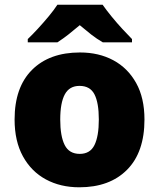

<svg xmlns="http://www.w3.org/2000/svg" viewBox="-20 -786 677 816"><path d="M594 -278Q594 -139 520 -64.5Q446 10 317 10Q237 10 175 -23.5Q113 -57 77.5 -121.5Q42 -186 42 -278Q42 -415 116 -489Q190 -563 320 -563Q400 -563 461.5 -530Q523 -497 558.5 -433.5Q594 -370 594 -278ZM236 -278Q236 -207 255 -169.5Q274 -132 319 -132Q363 -132 381.5 -169.5Q400 -207 400 -278Q400 -349 381.5 -385Q363 -421 318 -421Q275 -421 255.5 -385Q236 -349 236 -278ZM416 -766Q432 -743 454.5 -715.5Q477 -688 500.5 -662.5Q524 -637 541 -620V-606H417Q391 -621 368 -639Q345 -657 319 -679Q293 -657 271.5 -640Q250 -623 224 -606H98V-620Q117 -638 140.5 -663.5Q164 -689 186.5 -716Q209 -743 224 -766Z"/></svg>

Font: Noto Sans Telugu Black
Style: Regular
Weight: 900
Designer: Jelle Bosma - Monotype Design Team
Foundry: Monotype Imaging Inc.
Version: Version 2.005; ttfautohint (v1.8.4.7-5d5b)